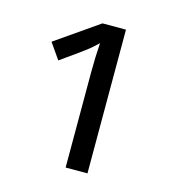

<svg xmlns="http://www.w3.org/2000/svg" viewBox="-74 -776 495 552"><g transform="rotate(15 173.5 -500.0)"><path d="M165 -713.9H234.9V-286.1H169.9V-568.8Q169.9 -613.3 172.9 -657.2Q162.1 -646.5 148.9 -635.5Q135.7 -624.5 69.8 -578.1L37.1 -625Z"/></g></svg>

Font: Zoram GWebM
Style: Regular
Weight: 400
Foundry: Ascender Corporation
Version: Version 1.000